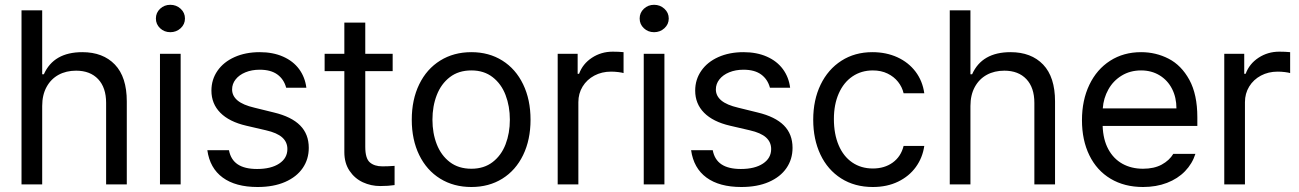

<svg xmlns="http://www.w3.org/2000/svg" viewBox="-20 -749 5276 780"><path d="M151.4 0H67.4V-707H151.4V-447.3H158.2Q198.2 -537.1 314.5 -537.1Q398.4 -537.1 446.8 -486.6Q495.1 -436 495.1 -336.9V0H411.1V-331.1Q411.1 -393.1 378.7 -427.5Q346.2 -461.9 289.1 -461.9Q249 -461.9 218 -445.1Q187 -428.2 169.2 -395.8Q151.4 -363.3 151.4 -318.4Z M629.9 -530.3H713.9V0H629.9ZM613.3 -673.8Q613.3 -697.3 630.4 -713.4Q647.5 -729.5 671.9 -729.5Q696.3 -729.5 713.9 -713.4Q731.4 -697.3 731.4 -673.8Q731.4 -650.4 713.9 -634.3Q696.3 -618.2 671.9 -618.2Q647.5 -618.2 630.4 -634.3Q613.3 -650.4 613.3 -673.8Z M1035.2 -465.8Q1002.9 -465.8 977.3 -455.3Q951.7 -444.8 937.3 -426.5Q922.9 -408.2 922.9 -385.7Q922.9 -359.4 945.1 -340.8Q967.3 -322.3 1013.7 -311.5L1092.8 -292Q1164.1 -274.9 1199.2 -239.5Q1234.4 -204.1 1234.4 -148.4Q1234.4 -102.1 1209.7 -66.2Q1185.1 -30.3 1138.2 -9.8Q1091.3 10.7 1026.4 10.7Q937 10.7 884.8 -27.6Q832.5 -65.9 822.3 -138.7H910.2Q917.5 -100.1 945.8 -81.3Q974.1 -62.5 1024.4 -62.5Q1081.1 -62.5 1114.3 -84.5Q1147.5 -106.4 1147.5 -143.6Q1147.5 -171.9 1126.5 -190.7Q1105.5 -209.5 1060.5 -219.7L980.5 -238.3Q911.1 -254.4 875 -291Q838.9 -327.6 838.9 -380.9Q838.9 -425.8 863.5 -461.4Q888.2 -497.1 932.9 -517.1Q977.5 -537.1 1035.2 -537.1Q1088.9 -537.1 1129.9 -519Q1170.9 -501 1195.1 -468.3Q1219.2 -435.5 1224.6 -392.6H1142.6Q1133.3 -427.2 1106.7 -446.5Q1080.1 -465.8 1035.2 -465.8Z M1575.2 -460H1463.9V-152.3Q1463.9 -105.5 1482.4 -89.4Q1501 -73.2 1533.2 -73.2Q1557.6 -73.2 1583 -75.2V2.9Q1557.6 6.8 1524.4 6.8Q1487.3 6.8 1454.1 -8.5Q1420.9 -23.9 1399.9 -55.2Q1378.9 -86.4 1378.9 -130.9V-460H1298.8V-530.3H1378.9V-657.2H1463.9V-530.3H1575.2Z M1652.8 -262.7Q1652.8 -344.2 1683.1 -406.5Q1713.4 -468.8 1768.3 -502.9Q1823.2 -537.1 1895 -537.1Q1966.3 -537.1 2020.8 -502.9Q2075.2 -468.8 2105.2 -406.5Q2135.3 -344.2 2135.3 -262.7Q2135.3 -181.2 2105.2 -119.1Q2075.2 -57.1 2020.8 -23.2Q1966.3 10.7 1895 10.7Q1823.2 10.7 1768.3 -23.2Q1713.4 -57.1 1683.1 -119.1Q1652.8 -181.2 1652.8 -262.7ZM2051.3 -262.7Q2051.3 -317.4 2033.9 -362.8Q2016.6 -408.2 1981.4 -435.5Q1946.3 -462.9 1895 -462.9Q1842.8 -462.9 1807.4 -435.5Q1772 -408.2 1754.4 -362.8Q1736.8 -317.4 1736.8 -262.7Q1736.8 -208 1754.4 -162.8Q1772 -117.7 1807.4 -90.6Q1842.8 -63.5 1895 -63.5Q1946.3 -63.5 1981.4 -90.6Q2016.6 -117.7 2033.9 -162.8Q2051.3 -208 2051.3 -262.7Z M2245.6 -530.3H2326.7V-449.2H2332.5Q2347.2 -489.7 2384.8 -514.4Q2422.4 -539.1 2469.2 -539.1Q2493.7 -539.1 2513.2 -537.1V-452.1Q2507.8 -454.1 2492.4 -456.1Q2477.1 -458 2462.4 -458Q2424.8 -458 2394.5 -441.9Q2364.3 -425.8 2346.9 -397.5Q2329.6 -369.1 2329.6 -334V0H2245.6Z M2595.2 -530.3H2679.2V0H2595.2ZM2578.6 -673.8Q2578.6 -697.3 2595.7 -713.4Q2612.8 -729.5 2637.2 -729.5Q2661.6 -729.5 2679.2 -713.4Q2696.8 -697.3 2696.8 -673.8Q2696.8 -650.4 2679.2 -634.3Q2661.6 -618.2 2637.2 -618.2Q2612.8 -618.2 2595.7 -634.3Q2578.6 -650.4 2578.6 -673.8Z M3000.5 -465.8Q2968.3 -465.8 2942.6 -455.3Q2917 -444.8 2902.6 -426.5Q2888.2 -408.2 2888.2 -385.7Q2888.2 -359.4 2910.4 -340.8Q2932.6 -322.3 2979 -311.5L3058.1 -292Q3129.4 -274.9 3164.6 -239.5Q3199.7 -204.1 3199.7 -148.4Q3199.7 -102.1 3175 -66.2Q3150.4 -30.3 3103.5 -9.8Q3056.6 10.7 2991.7 10.7Q2902.3 10.7 2850.1 -27.6Q2797.9 -65.9 2787.6 -138.7H2875.5Q2882.8 -100.1 2911.1 -81.3Q2939.5 -62.5 2989.7 -62.5Q3046.4 -62.5 3079.6 -84.5Q3112.8 -106.4 3112.8 -143.6Q3112.8 -171.9 3091.8 -190.7Q3070.8 -209.5 3025.9 -219.7L2945.8 -238.3Q2876.5 -254.4 2840.3 -291Q2804.2 -327.6 2804.2 -380.9Q2804.2 -425.8 2828.9 -461.4Q2853.5 -497.1 2898.2 -517.1Q2942.9 -537.1 3000.5 -537.1Q3054.2 -537.1 3095.2 -519Q3136.2 -501 3160.4 -468.3Q3184.6 -435.5 3189.9 -392.6H3107.9Q3098.6 -427.2 3072 -446.5Q3045.4 -465.8 3000.5 -465.8Z M3283.7 -262.7Q3283.7 -342.8 3313.7 -405Q3343.8 -467.3 3398.2 -502.2Q3452.6 -537.1 3523.9 -537.1Q3580.1 -537.1 3625.5 -516.4Q3670.9 -495.6 3699.5 -457.8Q3728 -419.9 3734.9 -370.1H3650.9Q3645 -395.5 3628.4 -416.5Q3611.8 -437.5 3585.7 -450.2Q3559.6 -462.9 3525.9 -462.9Q3479 -462.9 3443.1 -438.5Q3407.2 -414.1 3387.5 -369.4Q3367.7 -324.7 3367.7 -265.6Q3367.7 -204.6 3387 -159.2Q3406.2 -113.8 3442.1 -89.1Q3478 -64.5 3525.9 -64.5Q3573.2 -64.5 3606.7 -88.6Q3640.1 -112.8 3650.9 -156.2H3734.9Q3728 -108.4 3700.7 -70.6Q3673.3 -32.7 3628.4 -11Q3583.5 10.7 3525.9 10.7Q3452.1 10.7 3397.2 -24.2Q3342.3 -59.1 3313 -121.1Q3283.7 -183.1 3283.7 -262.7Z M3922.4 0H3838.4V-707H3922.4V-447.3H3929.2Q3969.2 -537.1 4085.4 -537.1Q4169.4 -537.1 4217.8 -486.6Q4266.1 -436 4266.1 -336.9V0H4182.1V-331.1Q4182.1 -393.1 4149.7 -427.5Q4117.2 -461.9 4060.1 -461.9Q4020 -461.9 3989 -445.1Q3958 -428.2 3940.2 -395.8Q3922.4 -363.3 3922.4 -318.4Z M4375.5 -260.7Q4375.5 -341.8 4405.5 -404.5Q4435.5 -467.3 4490 -502.2Q4544.4 -537.1 4615.7 -537.1Q4675.8 -537.1 4727.5 -510.5Q4779.3 -483.9 4811.8 -424.6Q4844.2 -365.2 4844.2 -272.5V-237.3H4459.5Q4461.4 -182.1 4482.4 -143.1Q4503.4 -104 4539.8 -83.7Q4576.2 -63.5 4623.5 -63.5Q4668.5 -63.5 4699.5 -80.3Q4730.5 -97.2 4746.6 -124H4836.4Q4823.7 -84 4794.2 -53.5Q4764.6 -22.9 4720.9 -6.1Q4677.2 10.7 4623.5 10.7Q4547.9 10.7 4491.7 -22.9Q4435.5 -56.6 4405.5 -118.2Q4375.5 -179.7 4375.5 -260.7ZM4759.3 -308.6Q4759.3 -353 4741.5 -387.9Q4723.6 -422.9 4690.9 -442.9Q4658.2 -462.9 4615.7 -462.9Q4571.3 -462.9 4536.9 -441.9Q4502.4 -420.9 4482.7 -385.5Q4462.9 -350.1 4460 -308.6Z M4953.6 -530.3H5034.7V-449.2H5040.5Q5055.2 -489.7 5092.8 -514.4Q5130.4 -539.1 5177.2 -539.1Q5201.7 -539.1 5221.2 -537.1V-452.1Q5215.8 -454.1 5200.4 -456.1Q5185.1 -458 5170.4 -458Q5132.8 -458 5102.5 -441.9Q5072.3 -425.8 5054.9 -397.5Q5037.6 -369.1 5037.6 -334V0H4953.6Z"/></svg>

Font: WEMIX Pretendard
Style: Regular
Weight: 400
Designer: Base glyphs from Inter by Rasmus Andersson; Hangeul glyphs from Noto Sans CJK(Source Han Sans) by Jang Soo-young and Kan
Foundry: Kil Hyung-jin
Version: Version 1.000